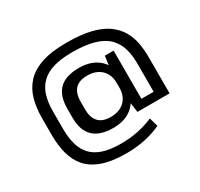

<svg xmlns="http://www.w3.org/2000/svg" viewBox="-163 -940 1263 1211"><g transform="rotate(-30 468.5 -335.0)"><path d="M433 62Q328 62 259 37.5Q190 13 151.5 -32Q113 -77 97 -138.5Q81 -200 81 -273V-397Q81 -470 98 -531.5Q115 -593 156 -638Q197 -683 269 -707.5Q341 -732 453 -732Q556 -732 627 -714.5Q698 -697 742.5 -665Q787 -633 812 -591Q837 -549 846.5 -499.5Q856 -450 856 -397V-130H685V-189H774V-397Q774 -455 760 -503.5Q746 -552 711 -588Q676 -624 613 -643Q550 -662 453 -662Q369 -662 313 -644.5Q257 -627 223.5 -592.5Q190 -558 176 -509Q162 -460 162 -397V-273Q162 -211 175 -162Q188 -113 218.5 -78.5Q249 -44 301.5 -26Q354 -8 433 -8Q502 -8 560 -20.5Q618 -33 669 -55L687 9Q635 34 570.5 48Q506 62 433 62ZM441 -118Q345 -118 297 -164Q249 -210 249 -302V-368Q249 -461 295.5 -508Q342 -555 441 -555Q533 -555 588 -504Q643 -453 643 -366V-309Q643 -222 588.5 -170Q534 -118 441 -118ZM461 -186Q525 -186 562.5 -222Q600 -258 600 -320V-353Q600 -415 562.5 -451Q525 -487 461 -487Q402 -487 373 -456.5Q344 -426 344 -364V-308Q344 -248 373.5 -217Q403 -186 461 -186ZM600 -291V-382L621 -540H685V-130H622Z"/></g></svg>

Font: Pathway Extreme Medium
Style: Regular
Weight: 500
Designer: Eduardo Rodriguez Tunni
Foundry: Eduardo Rodriguez Tunni
Version: Version 1.001;gftools[0.9.26]